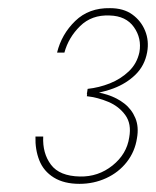

<svg xmlns="http://www.w3.org/2000/svg" viewBox="-20 -726 383 471"><path d="M193 -495Q226 -497 258 -509Q290 -521 312.5 -543Q335 -565 341 -598Q346 -626 336 -650.5Q326 -675 304.5 -690.5Q283 -706 250 -706Q198 -707 164.5 -674.5Q131 -642 120 -597H138Q148 -634 176.5 -662Q205 -690 249 -688Q289 -687 308.5 -659.5Q328 -632 322 -598Q316 -570 296 -551Q276 -532 249.5 -521.5Q223 -511 195 -508ZM175 -275Q210 -275 240.5 -289Q271 -303 291 -328.5Q311 -354 316 -387Q321 -415 312 -436.5Q303 -458 285 -472Q267 -486 243.5 -493.5Q220 -501 195 -503L193 -490Q220 -487 246 -476Q272 -465 287.5 -443.5Q303 -422 297 -389Q291 -348 256 -320Q221 -292 176 -293Q126 -294 105 -322Q84 -350 86 -391H67Q66 -359 76.5 -332.5Q87 -306 112 -290.5Q137 -275 175 -275Z"/></svg>

Font: Jost ExtraLight
Style: Italic
Weight: 250
Italic angle: -5°
Version: Version 3.710